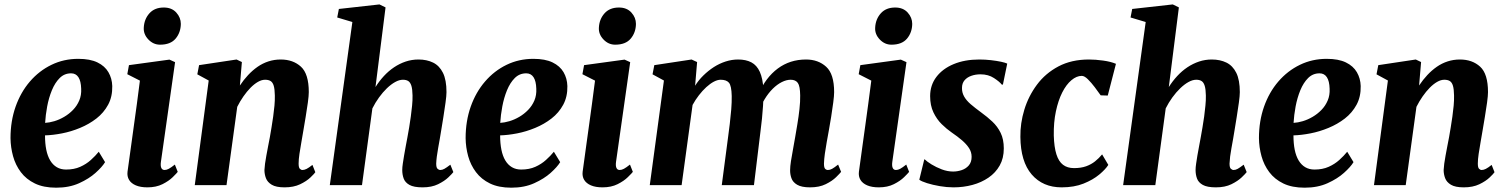

<svg xmlns="http://www.w3.org/2000/svg" viewBox="-20 -837 6809 868"><path d="M455 -104Q442 -82.5 412.2 -55.8Q382.5 -29 337.8 -8.8Q293 11.5 234 11.5Q177 11.5 137.8 -7.5Q98.5 -26.5 74.2 -58.8Q50 -91 39 -131Q28 -171 27.5 -212.5Q27.5 -289.5 50.5 -354.8Q73.5 -420 115.2 -468.5Q157 -517 212.8 -544Q268.5 -571 334 -571Q387 -571 420.5 -554.8Q454 -538.5 470.2 -510.5Q486.5 -482.5 487.5 -448Q488.5 -400 468.8 -363.5Q449 -327 415.8 -301.2Q382.5 -275.5 342 -258.8Q301.5 -242 260.2 -234Q219 -226 183.5 -225Q183.5 -188.5 189.2 -160Q195 -131.5 207 -111.5Q219 -91.5 237 -81Q255 -70.5 278.5 -70.5Q315 -70.5 342.5 -82.8Q370 -95 390.8 -113.8Q411.5 -132.5 426.5 -151ZM301.5 -505.5Q271 -505.5 249.8 -484.2Q228.5 -463 214.5 -428.8Q200.5 -394.5 193.2 -355.5Q186 -316.5 184 -281.5Q203 -282.5 225.8 -289.2Q248.5 -296 270.2 -308.8Q292 -321.5 310 -340Q328 -358.5 338.2 -382.5Q348.5 -406.5 347 -436Q346 -470.5 334.5 -488Q323 -505.5 301.5 -505.5Z M646.5 10Q615 10 594 1Q573 -8 563.5 -23.8Q554 -39.5 556.5 -60.5Q559.5 -83.5 564 -115Q568.5 -146.5 573.8 -185.8Q579 -225 585.5 -270.8Q592 -316.5 598.8 -367.2Q605.5 -418 612.5 -472.5L555.5 -501.5L563 -542.5L746 -567.5L771.5 -556L707.5 -105.5Q705 -87.5 709.2 -78Q713.5 -68.5 724 -68.5Q733 -68.5 743.2 -74Q753.5 -79.5 770.5 -93L783.5 -60Q778 -53 760.8 -36Q743.5 -19 714.8 -4.5Q686 10 646.5 10ZM703.5 -635Q673 -635 650.5 -658.8Q628 -682.5 630 -712.5Q632 -750.5 655.5 -776.8Q679 -803 720.5 -803Q756.5 -803 777 -780.2Q797.5 -757.5 797.5 -729Q797 -690 774 -662.5Q751 -635 703.5 -635Z M1064.5 -450.5Q1081.5 -476 1101.5 -497.5Q1121.5 -519 1144.5 -535Q1167.5 -551 1193.8 -559.5Q1220 -568 1249 -568Q1305 -568 1340.5 -535.5Q1376 -503 1376 -420.5Q1376 -404.5 1371.8 -373.5Q1367.5 -342.5 1361.8 -308.2Q1356 -274 1351.5 -247Q1347.5 -222 1342.5 -194.5Q1337.5 -167 1333.8 -141.5Q1330 -116 1330 -97.5Q1330 -79.5 1335.5 -74Q1341 -68.5 1347.5 -68.5Q1356 -68.5 1366 -73.5Q1376 -78.5 1392.5 -91.5L1405.5 -58.5Q1401 -51.5 1383.5 -34.8Q1366 -18 1336.8 -4Q1307.5 10 1266.5 10Q1228 10 1208.5 -1.8Q1189 -13.5 1182.2 -31.5Q1175.5 -49.5 1175.5 -68.5Q1176 -80.5 1178.2 -97.2Q1180.5 -114 1184.2 -134Q1188 -154 1192 -175.5Q1196 -197 1200 -217Q1203.5 -237 1207.5 -261Q1211.5 -285 1215 -310Q1218.5 -335 1220.8 -359.5Q1223 -384 1222.5 -405.5Q1222 -434 1217.5 -449.2Q1213 -464.5 1203.5 -470.5Q1194 -476.5 1178.5 -476.5Q1163 -476.5 1146 -466.8Q1129 -457 1112.5 -440.2Q1096 -423.5 1080.5 -401.2Q1065 -379 1052.5 -354L1004 0H860.5L923.5 -473L872 -501L880 -542.5L1049.5 -568L1073.5 -556.5Z M1890.5 10Q1851 10 1831.2 -1Q1811.5 -12 1805 -29.8Q1798.5 -47.5 1798.5 -68.5Q1798.5 -80.5 1801 -97.2Q1803.5 -114 1806.8 -134Q1810 -154 1814.2 -175.5Q1818.5 -197 1822 -217Q1825.5 -237 1829.8 -261Q1834 -285 1837.2 -310Q1840.5 -335 1843 -359.5Q1845.5 -384 1845 -405.5Q1844.5 -434 1839.8 -449.2Q1835 -464.5 1825.8 -470.5Q1816.5 -476.5 1801.5 -476.5Q1785 -476.5 1766.5 -466.2Q1748 -456 1729.2 -438Q1710.5 -420 1693.5 -396.5Q1676.5 -373 1663.5 -347L1616.5 0H1471L1573 -737.5L1504.5 -758L1512 -796.5L1695.5 -817L1723 -803.5L1677.5 -443.5Q1694.5 -470.5 1715.5 -493.2Q1736.5 -516 1761.5 -532.8Q1786.5 -549.5 1814.2 -558.8Q1842 -568 1872 -568Q1909.5 -568 1938 -554Q1966.5 -540 1982.5 -507.8Q1998.5 -475.5 1998.5 -420.5Q1998.5 -404.5 1994.2 -373.5Q1990 -342.5 1984.5 -308.2Q1979 -274 1974.5 -247Q1971.5 -228.5 1968 -208Q1964.5 -187.5 1960.8 -167.5Q1957 -147.5 1954.8 -129.5Q1952.5 -111.5 1952 -97.5Q1952 -79.5 1958 -74Q1964 -68.5 1970.5 -68.5Q1979.5 -68.5 1989 -73.8Q1998.5 -79 2016 -92.5L2029.5 -59Q2024.5 -52 2007 -35.2Q1989.5 -18.5 1960.5 -4.2Q1931.5 10 1890.5 10Z M2512.5 -104Q2499.5 -82.5 2469.8 -55.8Q2440 -29 2395.2 -8.8Q2350.5 11.5 2291.5 11.5Q2234.5 11.5 2195.2 -7.5Q2156 -26.5 2131.8 -58.8Q2107.5 -91 2096.5 -131Q2085.5 -171 2085 -212.5Q2085 -289.5 2108 -354.8Q2131 -420 2172.8 -468.5Q2214.5 -517 2270.2 -544Q2326 -571 2391.5 -571Q2444.5 -571 2478 -554.8Q2511.5 -538.5 2527.8 -510.5Q2544 -482.5 2545 -448Q2546 -400 2526.2 -363.5Q2506.5 -327 2473.2 -301.2Q2440 -275.5 2399.5 -258.8Q2359 -242 2317.8 -234Q2276.5 -226 2241 -225Q2241 -188.5 2246.8 -160Q2252.5 -131.5 2264.5 -111.5Q2276.5 -91.5 2294.5 -81Q2312.5 -70.5 2336 -70.5Q2372.5 -70.5 2400 -82.8Q2427.5 -95 2448.2 -113.8Q2469 -132.5 2484 -151ZM2359 -505.5Q2328.5 -505.5 2307.2 -484.2Q2286 -463 2272 -428.8Q2258 -394.5 2250.8 -355.5Q2243.5 -316.5 2241.5 -281.5Q2260.5 -282.5 2283.2 -289.2Q2306 -296 2327.8 -308.8Q2349.5 -321.5 2367.5 -340Q2385.5 -358.5 2395.8 -382.5Q2406 -406.5 2404.5 -436Q2403.5 -470.5 2392 -488Q2380.5 -505.5 2359 -505.5Z M2704 10Q2672.5 10 2651.5 1Q2630.5 -8 2621 -23.8Q2611.5 -39.5 2614 -60.5Q2617 -83.5 2621.5 -115Q2626 -146.5 2631.2 -185.8Q2636.5 -225 2643 -270.8Q2649.5 -316.5 2656.2 -367.2Q2663 -418 2670 -472.5L2613 -501.5L2620.5 -542.5L2803.5 -567.5L2829 -556L2765 -105.5Q2762.5 -87.5 2766.8 -78Q2771 -68.5 2781.5 -68.5Q2790.5 -68.5 2800.8 -74Q2811 -79.5 2828 -93L2841 -60Q2835.5 -53 2818.2 -36Q2801 -19 2772.2 -4.5Q2743.5 10 2704 10ZM2761 -635Q2730.5 -635 2708 -658.8Q2685.5 -682.5 2687.5 -712.5Q2689.5 -750.5 2713 -776.8Q2736.5 -803 2778 -803Q2814 -803 2834.5 -780.2Q2855 -757.5 2855 -729Q2854.5 -690 2831.5 -662.5Q2808.5 -635 2761 -635Z M3131.5 -556.5 3122.5 -449.5Q3138 -474.5 3160 -496Q3182 -517.5 3207.2 -533.8Q3232.5 -550 3260.5 -559Q3288.5 -568 3317 -568Q3352.5 -568 3377 -555Q3401.5 -542 3415 -512.2Q3428.5 -482.5 3431.5 -432Q3431.5 -424 3431.5 -415.5Q3431.5 -407 3431 -398Q3430.5 -389 3429.5 -379.5L3409 -410.5Q3425 -449 3447 -478Q3469 -507 3496.2 -527.2Q3523.5 -547.5 3555.5 -557.8Q3587.5 -568 3624 -568Q3679 -568 3715 -535.2Q3751 -502.5 3751 -420.5Q3751 -404.5 3747 -373.8Q3743 -343 3737.5 -308.5Q3732 -274 3727 -247Q3722.5 -222 3717.5 -194.5Q3712.5 -167 3709 -141.8Q3705.5 -116.5 3705 -97.5Q3705 -79.5 3710.2 -74Q3715.5 -68.5 3723 -68.5Q3732 -68.5 3741.8 -73.8Q3751.5 -79 3769 -93L3782.5 -60Q3777 -53 3759.8 -36Q3742.5 -19 3713.2 -4.5Q3684 10 3642.5 10Q3603.5 10 3583.8 -1.8Q3564 -13.5 3557.8 -31.8Q3551.5 -50 3552 -68.5Q3552 -84 3555.8 -108.8Q3559.5 -133.5 3565 -161.8Q3570.5 -190 3575 -218Q3579.5 -244.5 3585 -277.2Q3590.5 -310 3594.2 -343.5Q3598 -377 3597.5 -405.5Q3597 -448 3586.8 -462.2Q3576.5 -476.5 3554.5 -476.5Q3535.5 -476.5 3514.5 -466Q3493.5 -455.5 3473.5 -435.8Q3453.5 -416 3436.8 -388.5Q3420 -361 3409 -327.5L3432 -410Q3431.5 -386.5 3429.5 -358.2Q3427.5 -330 3424.8 -301Q3422 -272 3418.5 -247L3388.5 0H3243L3271.5 -217Q3275.5 -244.5 3279.2 -277Q3283 -309.5 3285.8 -342.2Q3288.5 -375 3288 -403Q3287 -449.5 3275.5 -463Q3264 -476.5 3238 -476.5Q3224 -476.5 3207.2 -467.8Q3190.5 -459 3173 -443Q3155.5 -427 3139.5 -406.2Q3123.5 -385.5 3111 -362.5L3061.5 0H2917.5L2981.5 -473L2930 -501L2938 -542.5L3106.5 -568Z M3953 10Q3921.5 10 3900.5 1Q3879.5 -8 3870 -23.8Q3860.5 -39.5 3863 -60.5Q3866 -83.5 3870.5 -115Q3875 -146.5 3880.2 -185.8Q3885.5 -225 3892 -270.8Q3898.5 -316.5 3905.2 -367.2Q3912 -418 3919 -472.5L3862 -501.5L3869.5 -542.5L4052.5 -567.5L4078 -556L4014 -105.5Q4011.5 -87.5 4015.8 -78Q4020 -68.5 4030.5 -68.5Q4039.5 -68.5 4049.8 -74Q4060 -79.5 4077 -93L4090 -60Q4084.5 -53 4067.2 -36Q4050 -19 4021.2 -4.5Q3992.5 10 3953 10ZM4010 -635Q3979.5 -635 3957 -658.8Q3934.5 -682.5 3936.5 -712.5Q3938.5 -750.5 3962 -776.8Q3985.5 -803 4027 -803Q4063 -803 4083.5 -780.2Q4104 -757.5 4104 -729Q4103.5 -690 4080.5 -662.5Q4057.5 -635 4010 -635Z M4514 -454.5H4509Q4499 -467.5 4473.5 -484.2Q4448 -501 4412.5 -501Q4390 -501 4371 -494.2Q4352 -487.5 4340.5 -474Q4329 -460.5 4329 -439.5Q4328.5 -419 4338.5 -401Q4348.5 -383 4368.2 -366Q4388 -349 4416 -328.5Q4443 -309 4466.2 -287.2Q4489.5 -265.5 4503.8 -236.2Q4518 -207 4518 -166Q4518 -121.5 4499.5 -88.8Q4481 -56 4449 -34Q4417 -12 4376.2 -1Q4335.5 10 4290.5 10Q4260.5 10 4228.5 4.5Q4196.5 -1 4171 -9Q4145.5 -17 4136 -24.5L4158.5 -116.5H4160.5Q4170.5 -106.5 4191.2 -93.8Q4212 -81 4237.8 -71.2Q4263.5 -61.5 4289 -61.5Q4308.5 -61.5 4327.8 -68Q4347 -74.5 4359.8 -89.2Q4372.5 -104 4372.5 -128Q4372.5 -149.5 4360.8 -167.5Q4349 -185.5 4329 -202.8Q4309 -220 4282.5 -238Q4260 -253.5 4237.5 -275.5Q4215 -297.5 4200 -328.8Q4185 -360 4185 -402.5Q4185 -452 4213.2 -489.2Q4241.5 -526.5 4291.5 -547.2Q4341.5 -568 4407 -568Q4434 -568 4460 -565Q4486 -562 4505.8 -557.8Q4525.5 -553.5 4533.5 -549.5Z M4779.5 10Q4694.5 10 4644.2 -48.2Q4594 -106.5 4593 -218Q4592 -279.5 4610.8 -341Q4629.5 -402.5 4667.8 -454Q4706 -505.5 4765 -536.8Q4824 -568 4903 -568Q4932.5 -568 4967 -563.2Q5001.5 -558.5 5025 -548.5L4988 -405L4956 -406Q4944.5 -422.5 4929 -443Q4913.5 -463.5 4898 -478.8Q4882.5 -494 4870.5 -494Q4847 -494 4823.8 -474.5Q4800.5 -455 4782.2 -419Q4764 -383 4753.5 -333.5Q4743 -284 4744 -224.5Q4745.5 -172 4755.8 -139.5Q4766 -107 4785.8 -92Q4805.5 -77 4835.5 -77Q4866.5 -77 4889.8 -85.2Q4913 -93.5 4930.5 -107.5Q4948 -121.5 4962.5 -139L4990.5 -91.5Q4978 -71.5 4949.5 -47.8Q4921 -24 4878.5 -7Q4836 10 4779.5 10Z M5477 10Q5437.5 10 5417.8 -1Q5398 -12 5391.5 -29.8Q5385 -47.5 5385 -68.5Q5385 -80.5 5387.5 -97.2Q5390 -114 5393.2 -134Q5396.5 -154 5400.8 -175.5Q5405 -197 5408.5 -217Q5412 -237 5416.2 -261Q5420.5 -285 5423.8 -310Q5427 -335 5429.5 -359.5Q5432 -384 5431.5 -405.5Q5431 -434 5426.2 -449.2Q5421.5 -464.5 5412.2 -470.5Q5403 -476.5 5388 -476.5Q5371.5 -476.5 5353 -466.2Q5334.5 -456 5315.8 -438Q5297 -420 5280 -396.5Q5263 -373 5250 -347L5203 0H5057.5L5159.5 -737.5L5091 -758L5098.5 -796.5L5282 -817L5309.5 -803.5L5264 -443.5Q5281 -470.5 5302 -493.2Q5323 -516 5348 -532.8Q5373 -549.5 5400.8 -558.8Q5428.5 -568 5458.5 -568Q5496 -568 5524.5 -554Q5553 -540 5569 -507.8Q5585 -475.5 5585 -420.5Q5585 -404.5 5580.8 -373.5Q5576.5 -342.5 5571 -308.2Q5565.5 -274 5561 -247Q5558 -228.5 5554.5 -208Q5551 -187.5 5547.2 -167.5Q5543.5 -147.5 5541.2 -129.5Q5539 -111.5 5538.5 -97.5Q5538.5 -79.5 5544.5 -74Q5550.5 -68.5 5557 -68.5Q5566 -68.5 5575.5 -73.8Q5585 -79 5602.5 -92.5L5616 -59Q5611 -52 5593.5 -35.2Q5576 -18.5 5547 -4.2Q5518 10 5477 10Z M6099 -104Q6086 -82.5 6056.2 -55.8Q6026.5 -29 5981.8 -8.8Q5937 11.5 5878 11.5Q5821 11.5 5781.8 -7.5Q5742.5 -26.5 5718.2 -58.8Q5694 -91 5683 -131Q5672 -171 5671.5 -212.5Q5671.5 -289.5 5694.5 -354.8Q5717.5 -420 5759.2 -468.5Q5801 -517 5856.8 -544Q5912.5 -571 5978 -571Q6031 -571 6064.5 -554.8Q6098 -538.5 6114.2 -510.5Q6130.5 -482.5 6131.5 -448Q6132.5 -400 6112.8 -363.5Q6093 -327 6059.8 -301.2Q6026.5 -275.5 5986 -258.8Q5945.5 -242 5904.2 -234Q5863 -226 5827.5 -225Q5827.5 -188.5 5833.2 -160Q5839 -131.5 5851 -111.5Q5863 -91.5 5881 -81Q5899 -70.5 5922.5 -70.5Q5959 -70.5 5986.5 -82.8Q6014 -95 6034.8 -113.8Q6055.5 -132.5 6070.5 -151ZM5945.5 -505.5Q5915 -505.5 5893.8 -484.2Q5872.5 -463 5858.5 -428.8Q5844.5 -394.5 5837.2 -355.5Q5830 -316.5 5828 -281.5Q5847 -282.5 5869.8 -289.2Q5892.5 -296 5914.2 -308.8Q5936 -321.5 5954 -340Q5972 -358.5 5982.2 -382.5Q5992.5 -406.5 5991 -436Q5990 -470.5 5978.5 -488Q5967 -505.5 5945.5 -505.5Z M6395.5 -450.5Q6412.5 -476 6432.5 -497.5Q6452.5 -519 6475.5 -535Q6498.5 -551 6524.8 -559.5Q6551 -568 6580 -568Q6636 -568 6671.5 -535.5Q6707 -503 6707 -420.5Q6707 -404.5 6702.8 -373.5Q6698.5 -342.5 6692.8 -308.2Q6687 -274 6682.5 -247Q6678.5 -222 6673.5 -194.5Q6668.5 -167 6664.8 -141.5Q6661 -116 6661 -97.5Q6661 -79.5 6666.5 -74Q6672 -68.5 6678.5 -68.5Q6687 -68.5 6697 -73.5Q6707 -78.5 6723.5 -91.5L6736.5 -58.5Q6732 -51.5 6714.5 -34.8Q6697 -18 6667.8 -4Q6638.5 10 6597.5 10Q6559 10 6539.5 -1.8Q6520 -13.5 6513.2 -31.5Q6506.5 -49.5 6506.5 -68.5Q6507 -80.5 6509.2 -97.2Q6511.5 -114 6515.2 -134Q6519 -154 6523 -175.5Q6527 -197 6531 -217Q6534.5 -237 6538.5 -261Q6542.5 -285 6546 -310Q6549.5 -335 6551.8 -359.5Q6554 -384 6553.5 -405.5Q6553 -434 6548.5 -449.2Q6544 -464.5 6534.5 -470.5Q6525 -476.5 6509.5 -476.5Q6494 -476.5 6477 -466.8Q6460 -457 6443.5 -440.2Q6427 -423.5 6411.5 -401.2Q6396 -379 6383.5 -354L6335 0H6191.5L6254.5 -473L6203 -501L6211 -542.5L6380.5 -568L6404.5 -556.5Z"/></svg>

Font: Merriweather Light 18pt ExtraBold
Style: Italic
Weight: 800
Italic angle: -7.8°
Version: Version 2.101